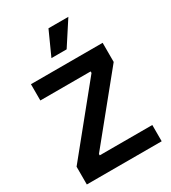

<svg xmlns="http://www.w3.org/2000/svg" viewBox="-212 -996 984 1104"><g transform="rotate(-30 280.5 -444.0)"><path d="M32 0V-118L376 -542V-552H42V-660H518V-533L180 -117V-108H529V0ZM320 -731H219L290 -888H422Z"/></g></svg>

Font: Bricolage Grotesque 28pt SemiBold
Style: Regular
Weight: 600
Version: Version 1.001;gftools[0.9.33.dev8+g029e19f]